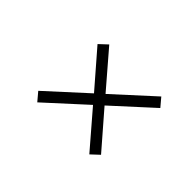

<svg xmlns="http://www.w3.org/2000/svg" viewBox="-62 -697 694 694"><g transform="rotate(45 284.5 -350.0)"><path d="M124 -216 273 -352 156 -487 187 -516 304 -380 453 -516 480 -484 331 -348 448 -213 417 -184 300 -320 151 -184Z"/></g></svg>

Font: Montserrat Thin Light
Style: Italic
Weight: 300
Italic angle: -11.3°
Version: Version 9.000